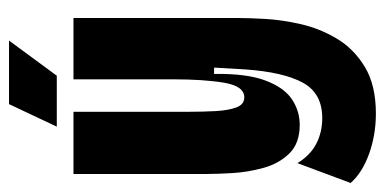

<svg xmlns="http://www.w3.org/2000/svg" viewBox="-234 -477 854 426"><g transform="rotate(-90 193.0 -264.0)"><path d="M154 143Q107 143 65 128Q23 113 0 87L44 -31Q62 -2 87.5 11Q113 24 144 24Q199 24 222.5 -19Q246 -62 252 -147L256 -216H242Q243 -144 227.5 -102.5Q212 -61 186 -43.5Q160 -26 129 -26Q88 -26 65.5 -49Q43 -72 33.5 -106.5Q24 -141 22 -175Q20 -209 20 -231V-528H158V-270Q158 -241 159.5 -213Q161 -185 167.5 -167Q174 -149 190 -149Q215 -149 222.5 -194Q230 -239 230 -306V-528H366V-160Q366 -139 364 -102.5Q362 -66 352.5 -24Q343 18 320.5 56Q298 94 257.5 118.5Q217 143 154 143ZM238 -565H125L175 -671H316Z"/></g></svg>

Font: Bricolage Grotesque 48pt Condensed Bricolage Grotesque 48pt Condensed Regular
Style: Bold
Weight: 700
Width: 3
Designer: Mathieu Triay
Foundry: Atelier Triay
Version: Version 1.000; ttfautohint (v1.8.4.7-5d5b);gftools[0.9.32]